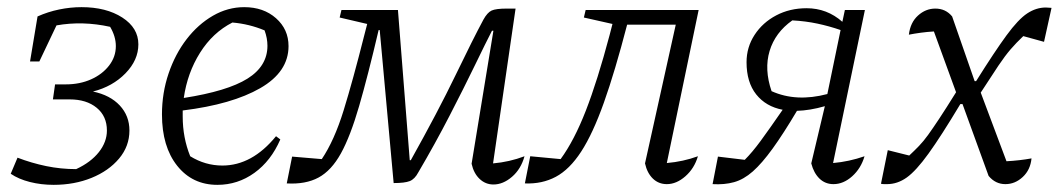

<svg xmlns="http://www.w3.org/2000/svg" viewBox="-20 -509 2963 537"><path d="M130 8Q95 8 63.5 0Q32 -8 10 -23L29 -68Q68 -53 109 -44.5Q150 -36 193 -36Q234 -55 256.5 -83.5Q279 -112 279 -144Q279 -184 250.5 -207.5Q222 -231 175 -231H128L134 -273H164Q203 -273 234.5 -287Q266 -301 285 -325.5Q304 -350 304 -380Q304 -407 288 -434Q211 -451 138 -438L90 -337H64L85 -463Q114 -476 145.5 -482.5Q177 -489 208 -489Q277 -489 322 -460Q367 -431 367 -385Q367 -341 331 -304Q295 -267 240 -253Q288 -243 315 -214Q342 -185 342 -144Q342 -100 313 -65.5Q284 -31 236 -11.5Q188 8 130 8Z M588 8Q518 8 475.5 -45.5Q433 -99 433 -189Q433 -249 451.5 -303.5Q470 -358 502 -399.5Q534 -441 575.5 -465Q617 -489 663 -489Q717 -489 752 -458Q787 -427 787 -380Q787 -308 708 -262.5Q629 -217 491 -200Q491 -191 491 -183Q491 -124 512 -72Q554 -46 602 -46Q685 -46 752 -128L764 -119Q738 -59 691.5 -25.5Q645 8 588 8ZM728 -381Q728 -402 720 -424Q677 -442 630 -446Q575 -418 539.5 -361.5Q504 -305 494 -235Q616 -254 672 -289Q728 -324 728 -381Z M1360 7Q1338 7 1321.5 -8.5Q1305 -24 1299 -51L1360 -423H1356Q1339 -390 1308.5 -327Q1278 -264 1237.5 -185.5Q1197 -107 1150 -27Q1140 -8 1126 -2.5Q1112 3 1081 3L1042 -425H1039Q1009 -297 984.5 -212.5Q960 -128 933.5 -80Q907 -32 871 -12.5Q835 7 782 4L797 -71L880 -64Q915 -116 941 -200Q967 -284 999 -411L1007 -442L930 -460L935 -481H1093L1126 -61H1129Q1205 -197 1254 -298.5Q1303 -400 1332 -454Q1343 -474 1355 -479.5Q1367 -485 1397 -485H1422L1359 -52Q1405 -56 1447 -72Q1437 -36 1412 -14.5Q1387 7 1360 7Z M1448 4 1463 -72 1548 -64Q1586 -116 1618.5 -199.5Q1651 -283 1685 -411L1693 -442L1613 -460L1618 -481H1934L1845 -53Q1891 -57 1932 -72Q1922 -38 1897 -16Q1872 6 1845 6Q1822 6 1806 -9.5Q1790 -25 1784 -52L1870 -440H1734Q1700 -309 1669 -222Q1638 -135 1605.5 -85Q1573 -35 1534.5 -14.5Q1496 6 1448 4Z M1973 6 1988 -71 2063 -62Q2084 -83 2107.5 -115Q2131 -147 2169 -202Q2122 -211 2095 -245Q2068 -279 2068 -335Q2068 -377 2090.5 -411.5Q2113 -446 2151 -466Q2189 -486 2236 -486Q2293 -486 2336 -448L2343 -481H2399L2310 -53Q2355 -57 2398 -72Q2388 -38 2363.5 -16Q2339 6 2311 6Q2288 6 2272 -9.5Q2256 -25 2249 -52L2287 -212Q2245 -200 2209 -199Q2171 -135 2141 -93.5Q2111 -52 2085.5 -29.5Q2060 -7 2033 0.5Q2006 8 1973 6ZM2138 -254Q2207 -223 2294 -246L2331 -425Q2299 -436 2266 -443Q2233 -450 2196 -452Q2148 -418 2132.5 -366.5Q2117 -315 2138 -254Z M2865 -66Q2862 -34 2840.5 -14Q2819 6 2792 6Q2764 6 2745 -17L2672 -218H2666Q2612 -128 2577 -79.5Q2542 -31 2516 -12.5Q2490 6 2461 6Q2457 6 2453 6Q2449 6 2444 5L2463 -89L2523 -74Q2538 -88 2550.5 -101Q2563 -114 2576 -132Q2589 -150 2607.5 -178Q2626 -206 2654 -251L2592 -421Q2574 -420 2555.5 -417.5Q2537 -415 2522 -412Q2526 -446 2547.5 -465.5Q2569 -485 2596 -485Q2625 -485 2643 -463L2706 -282H2710Q2762 -365 2795 -410Q2828 -455 2853 -471.5Q2878 -488 2905 -488Q2909 -488 2913 -487.5Q2917 -487 2921 -487L2900 -392L2842 -408Q2822 -389 2806.5 -371Q2791 -353 2772.5 -325.5Q2754 -298 2723 -250L2795 -58Q2832 -60 2865 -66Z"/></svg>

Font: Piazzolla Light
Style: Italic
Weight: 300
Italic angle: -11.3°
Designer: Juan Pablo del Peral
Foundry: Huerta Tipografica
Version: Version 1.330